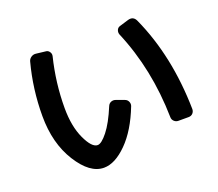

<svg xmlns="http://www.w3.org/2000/svg" viewBox="-123 -875 1246 1095"><g transform="rotate(-20 500.0 -327.5)"><path d="M786.1 -94.7Q780.3 -388.7 674.8 -637.7Q669.9 -651.4 675.3 -664.6Q680.7 -677.7 694.3 -681.6L749 -698.2Q783.2 -708 797.9 -675.8Q914.1 -419.9 919.9 -95.7Q919.9 -81.1 910.2 -70.3Q900.4 -59.6 884.8 -59.6H822.3Q807.6 -59.6 796.9 -69.8Q786.1 -80.1 786.1 -94.7ZM333 46.9Q248 46.9 175.3 -68.8Q102.5 -184.6 102.5 -349.6Q102.5 -512.7 143.6 -667Q147.5 -681.6 160.6 -690.4Q173.8 -699.2 189.5 -697.3L248 -690.4Q260.7 -689.5 269 -677.7Q277.3 -666 274.4 -652.3Q237.3 -502 237.3 -349.6Q237.3 -238.3 272.5 -162.6Q307.6 -86.9 342.8 -86.9Q366.2 -86.9 404.3 -134.8Q442.4 -182.6 480.5 -274.4Q486.3 -288.1 499.5 -293.5Q512.7 -298.8 526.4 -293.9L577.1 -275.4Q590.8 -270.5 596.7 -256.8Q602.5 -243.2 597.7 -230.5Q546.9 -99.6 473.6 -26.4Q400.4 46.9 333 46.9Z"/></g></svg>

Font: Rounded-L Mgen+ 1mn bold
Style: Bold
Weight: 700
Designer: [Source Han Sans]
Ryoko NISHIZUKA  (kana & ideographs); Paul D. Hunt (Latin, Greek & Cyrillic); Wenlong ZHANG  (bopomofo
Version: Version 1.059.20150602